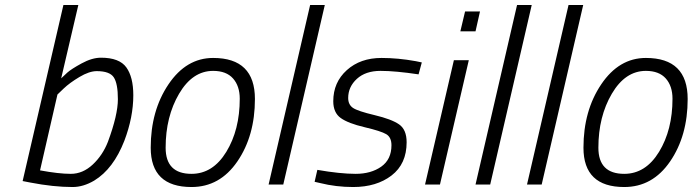

<svg xmlns="http://www.w3.org/2000/svg" viewBox="-20 -742 2785 772"><path d="M386 -510C362 -510 336 -502.3 308 -487C280 -471.7 260.8 -459.3 250.5 -450C240.2 -440.7 232 -433 226 -427L295 -722H235L71 -14L102 -8C164 4 220.7 10 272 10C300.7 10 329.7 1.3 359 -16C410.3 -47.3 450.7 -100.7 480 -176C504 -239.3 516 -300.3 516 -359C516 -407.7 506.7 -445 488 -471C469.3 -497 435.3 -510 386 -510ZM141 -57 211 -362 236 -386C252 -401.3 273.2 -416.8 299.5 -432.5C325.8 -448.2 349 -456 369 -456C403.7 -456 426.5 -447.7 437.5 -431C448.5 -414.3 454 -385 454 -343C454 -301 440.7 -244 414 -172C400 -136 379.7 -105.5 353 -80.5C326.3 -55.5 296.8 -43 264.5 -43C232.2 -43 191 -47.7 141 -57Z M837 -509C765 -509 705.2 -473.7 657.5 -403C609.8 -332.3 586 -247.3 586 -148C586 -42.7 640.7 10 750 10C826 10 887.5 -24.3 934.5 -93C981.5 -161.7 1005 -245.3 1005 -344C1005 -454 949 -509 837 -509ZM750 -43C680.7 -43 646 -78 646 -148C646 -231.3 664 -303.7 700 -365C736 -426.3 781.7 -457 837 -457C872.3 -457 899 -446.8 917 -426.5C935 -406.2 944 -379 944 -345C944 -261.7 926 -190.5 890 -131.5C854 -72.5 807.3 -43 750 -43Z M1060 0H1119L1286 -722H1227Z M1663 -443 1676 -491 1652 -496C1604 -504.7 1558 -509 1514 -509C1457.3 -509 1410.8 -492.7 1374.5 -460C1338.2 -427.3 1320 -385.7 1320 -335C1320 -304.3 1330 -281.8 1350 -267.5C1370 -253.2 1402 -240.8 1446 -230.5C1490 -220.2 1519 -210.8 1533 -202.5C1547 -194.2 1554 -179.3 1554 -158C1554 -120 1540.3 -91.3 1513 -72C1485.7 -52.7 1451.3 -43 1410 -43C1368.7 -43 1317.3 -48.3 1256 -59L1245 -11L1267 -6C1309.7 4.7 1354 10 1400 10C1462.7 10 1514.2 -5.5 1554.5 -36.5C1594.8 -67.5 1615 -112 1615 -170C1615 -204 1604.8 -228 1584.5 -242C1564.2 -256 1531.5 -268.3 1486.5 -279C1441.5 -289.7 1412.5 -299.3 1399.5 -308C1386.5 -316.7 1380 -330 1380 -348C1380 -378 1391.7 -403.7 1415 -425C1438.3 -446.3 1470 -457 1510 -457C1550 -457 1601 -452.3 1663 -443Z M1689 0H1749L1865 -500H1805ZM1831 -616H1892L1910 -696H1850Z M1892 0H1951L2118 -722H2059Z M2099 0H2158L2325 -722H2266Z M2577 -509C2505 -509 2445.2 -473.7 2397.5 -403C2349.8 -332.3 2326 -247.3 2326 -148C2326 -42.7 2380.7 10 2490 10C2566 10 2627.5 -24.3 2674.5 -93C2721.5 -161.7 2745 -245.3 2745 -344C2745 -454 2689 -509 2577 -509ZM2490 -43C2420.7 -43 2386 -78 2386 -148C2386 -231.3 2404 -303.7 2440 -365C2476 -426.3 2521.7 -457 2577 -457C2612.3 -457 2639 -446.8 2657 -426.5C2675 -406.2 2684 -379 2684 -345C2684 -261.7 2666 -190.5 2630 -131.5C2594 -72.5 2547.3 -43 2490 -43Z"/></svg>

Font: Titillium Web
Style: Light Italic
Weight: 300
Italic angle: -13°
Version: Version 1.001;PS 57.000;hotconv 1.0.70;makeotf.lib2.5.55311